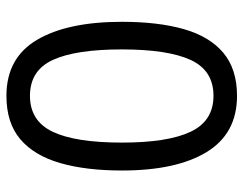

<svg xmlns="http://www.w3.org/2000/svg" viewBox="-102 -664 775 612"><g transform="rotate(90 286.0 -357.5)"><path d="M523 -358Q523 -243 499 -160.5Q475 -78 423 -34Q371 10 285 10Q164 10 106.5 -87.5Q49 -185 49 -358Q49 -474 72.5 -556Q96 -638 148 -681.5Q200 -725 285 -725Q405 -725 464 -628.5Q523 -532 523 -358ZM137 -358Q137 -211 170.5 -138Q204 -65 285 -65Q365 -65 399.5 -137.5Q434 -210 434 -358Q434 -504 399.5 -577Q365 -650 285 -650Q204 -650 170.5 -577Q137 -504 137 -358Z"/></g></svg>

Font: Noto Sans Tifinagh Air
Style: Regular
Weight: 400
Designer: JamraPatel
Foundry: JamraPatel LLC
Version: Version 2.006; ttfautohint (v1.8.4.7-5d5b)